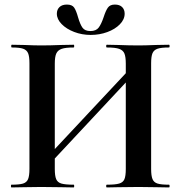

<svg xmlns="http://www.w3.org/2000/svg" viewBox="-20 -821 792 841"><path d="M146 -89 586 -559 606 -540 167 -70ZM30 -12Q65 -12 81 -17Q97 -22 103 -36.5Q109 -51 109 -81V-544Q109 -574 103 -588Q97 -602 81.5 -607.5Q66 -613 32 -613Q29 -613 29 -619Q29 -625 32 -625L86 -624Q132 -622 160 -622Q198 -622 248 -624L303 -625Q305 -625 305 -619Q305 -613 303 -613Q267 -613 250 -607Q233 -601 226.5 -586.5Q220 -572 220 -542V-81Q220 -51 226 -36.5Q232 -22 249 -17Q266 -12 303 -12Q305 -12 305 -6Q305 0 303 0Q268 0 247 -1L160 -2L85 -1Q65 0 30 0Q28 0 28 -6Q28 -12 30 -12ZM448 -12Q485 -12 502 -17Q519 -22 525 -36Q531 -50 531 -81V-542Q531 -572 525 -586.5Q519 -601 502 -607Q485 -613 448 -613Q445 -613 445 -619Q445 -625 448 -625L497 -624Q547 -622 587 -622Q614 -622 664 -624L720 -625Q723 -625 723 -619Q723 -613 720 -613Q686 -613 670 -607.5Q654 -602 648 -588Q642 -574 642 -544V-81Q642 -51 648 -36.5Q654 -22 670 -17Q686 -12 720 -12Q723 -12 723 -6Q723 0 720 0Q685 0 664 -1L587 -2L497 -1Q479 0 448 0Q445 0 445 -6Q445 -12 448 -12ZM434 -746Q443 -774 452.5 -787.5Q462 -801 483 -801Q504 -801 515 -790Q526 -779 526 -761Q526 -736 505 -714.5Q484 -693 450 -680.5Q416 -668 377 -668Q339 -668 305 -681Q271 -694 250 -715.5Q229 -737 229 -761Q229 -779 240.5 -790Q252 -801 273 -801Q296 -801 305 -787.5Q314 -774 322 -745Q331 -714 341.5 -699.5Q352 -685 376 -685Q401 -685 412.5 -700.5Q424 -716 434 -746Z"/></svg>

Font: Cormorant SC
Style: Bold
Weight: 700
Designer: Christian Thalmann (Catharsis Fonts)
Foundry: Catharsis Fonts
Version: Version 4.000